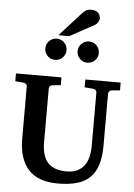

<svg xmlns="http://www.w3.org/2000/svg" viewBox="-70 -1176 869 1244"><g transform="rotate(5 364.5 -554.5)"><path d="M649.9 -615.2Q641.6 -614.3 634.8 -608.4Q627.9 -602.5 627.9 -592.8V-253.9Q627.9 -180.2 611.3 -128.7Q594.7 -77.1 561 -44.9Q527.3 -12.7 475.8 1.7Q424.3 16.1 354 16.1Q225.1 16.1 162.1 -53Q99.1 -122.1 99.1 -253.9V-592.8Q99.1 -602.5 92 -608.4Q85 -614.3 76.2 -615.2L22 -620.1V-670.9H317.9V-620.1L264.2 -615.2Q255.9 -614.3 249 -608.4Q242.2 -602.5 242.2 -592.8V-246.1Q242.2 -152.3 281.7 -109.6Q321.3 -66.9 403.8 -66.9Q443.4 -66.9 471.2 -79.8Q499 -92.8 517.1 -116.2Q535.2 -139.6 543.5 -172.6Q551.8 -205.6 551.8 -246.1V-592.8Q551.8 -602.5 545.4 -608.4Q539.1 -614.3 529.8 -615.2L473.1 -620.1V-670.9H703.1V-620.1ZM335.4 -849.1Q335.4 -835 330.1 -822.5Q324.7 -810.1 315.2 -800.5Q305.7 -791 293 -785.6Q280.3 -780.3 266.1 -780.3Q252 -780.3 239.3 -785.6Q226.6 -791 217.3 -800.5Q208 -810.1 202.6 -822.5Q197.3 -835 197.3 -849.1Q197.3 -863.3 202.6 -876Q208 -888.7 217.3 -898.2Q226.6 -907.7 239.3 -913.1Q252 -918.5 266.1 -918.5Q280.3 -918.5 293 -913.1Q305.7 -907.7 315.2 -898.2Q324.7 -888.7 330.1 -876Q335.4 -863.3 335.4 -849.1ZM545.4 -849.1Q545.4 -835 540 -822.5Q534.7 -810.1 525.1 -800.5Q515.6 -791 502.9 -785.6Q490.2 -780.3 476.1 -780.3Q461.9 -780.3 449.5 -785.6Q437 -791 427.5 -800.5Q418 -810.1 412.6 -822.5Q407.2 -835 407.2 -849.1Q407.2 -863.3 412.6 -876Q418 -888.7 427.5 -898.2Q437 -907.7 449.5 -913.1Q461.9 -918.5 476.1 -918.5Q490.2 -918.5 502.9 -913.1Q515.6 -907.7 525.1 -898.2Q534.7 -888.7 540 -876Q545.4 -863.3 545.4 -849.1ZM532.2 -1071.8Q532.2 -1066.9 530 -1060.8Q527.8 -1054.7 524.4 -1048.8Q521 -1043 516.1 -1037.8Q511.2 -1032.7 506.3 -1029.8L344.2 -941.4H274.4L411.1 -1092.8Q419.9 -1102.1 427 -1108.2Q434.1 -1114.3 441.2 -1117.9Q448.2 -1121.6 456.1 -1123Q463.9 -1124.5 474.1 -1124.5Q490.2 -1124.5 501.2 -1119.6Q512.2 -1114.7 519.3 -1107.2Q526.4 -1099.6 529.3 -1090.1Q532.2 -1080.6 532.2 -1071.8Z"/></g></svg>

Font: Charis SIL APac
Style: Bold
Weight: 700
Foundry: SIL International
Version: Version 5.000